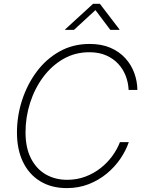

<svg xmlns="http://www.w3.org/2000/svg" viewBox="-20 -965 750 995"><path d="M326.2 9.8Q246.6 9.8 188.5 -25.6Q130.4 -61 99.1 -125.7Q67.9 -190.4 67.9 -278.3Q67.9 -363.3 94.2 -445.1Q120.6 -526.9 169.7 -593Q218.8 -659.2 288.3 -698.2Q357.9 -737.3 444.3 -737.3Q506.3 -737.3 552.5 -717.3Q598.6 -697.3 629.6 -663.1Q660.6 -628.9 676 -586.4Q691.4 -543.9 691.9 -499H646.5Q645 -536.6 631.6 -571.5Q618.2 -606.4 592.8 -634Q567.4 -661.6 530 -678Q492.7 -694.3 442.9 -694.3Q368.7 -694.3 308.1 -659.4Q247.6 -624.5 203.6 -565.4Q159.7 -506.3 136 -432.1Q112.3 -357.9 112.3 -279.3Q112.3 -199.2 140.4 -144.3Q168.5 -89.4 217 -61.3Q265.6 -33.2 328.1 -33.2Q378.4 -33.2 422.1 -49.6Q465.8 -65.9 501.2 -93.8Q536.6 -121.6 562 -156.5Q587.4 -191.4 601.6 -228.5H647.5Q632.3 -184.1 603.3 -141.6Q574.2 -99.1 532.7 -64.9Q491.2 -30.8 439.2 -10.5Q387.2 9.8 326.2 9.8ZM363.3 -810.1H316.9L317.4 -812.5L462.4 -945.3H497.6L599.1 -812.5L598.6 -810.1H551.8L474.6 -912.6Z"/></svg>

Font: Inter 20pt ExtraLight
Style: Italic
Weight: 250
Italic angle: -9.3988°
Version: Version 4.001;git-66647c0bb